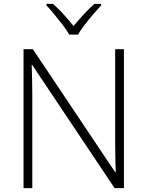

<svg xmlns="http://www.w3.org/2000/svg" viewBox="-20 -967 759 987"><path d="M617 0H569L145 -634H143Q144 -607 144.5 -580Q145 -553 145.5 -525.5Q146 -498 146 -468V0H101V-714H149L572 -82H575Q574 -104 573.5 -132Q573 -160 572.5 -189Q572 -218 572 -244V-714H617ZM336 -789Q324 -811 303 -838Q282 -865 260 -892Q238 -919 219 -939V-947H253Q280 -923 308 -892Q336 -861 358 -833Q381 -861 409.5 -892Q438 -923 465 -947H500V-939Q481 -919 458 -892Q435 -865 414 -838Q393 -811 381 -789Z"/></svg>

Font: Noto Sans Syriac Eastern ExtraLight
Style: Regular
Weight: 250
Designer: Patrick Giasson and the Monotype Design Team
Foundry: Monotype Imaging Inc.
Version: Version 3.001